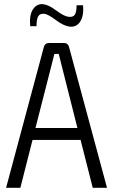

<svg xmlns="http://www.w3.org/2000/svg" viewBox="-20 -895 539 915"><path d="M154 -770H124Q119 -823 137 -850.5Q155 -878 186 -875Q212 -872 248 -845Q284 -818 306 -815Q328 -812 336.5 -825Q345 -838 345 -870H376Q380 -820 362.5 -792.5Q345 -765 313 -768Q284 -771 247.5 -798.5Q211 -826 193 -829Q171 -832 162.5 -818Q154 -804 154 -770ZM364 -228H135L77 0H9L189 -671Q194 -690 214 -690H285Q304 -690 309 -671L490 0H422ZM349 -285 274 -582Q264 -620 260 -638H239Q235 -620 225 -582L149 -285Z"/></svg>

Font: exo2condensed_l
Style: Regular
Weight: 300
Width: 3
Designer: Natanael Gama
Version: Version 1.001;PS 001.001;hotconv 1.0.70;makeotf.lib2.5.58329